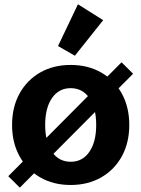

<svg xmlns="http://www.w3.org/2000/svg" viewBox="-20 -839 651 884"><path d="M305.2 12.7Q225.6 12.7 164.8 -22.5Q104 -57.6 69.8 -119.9Q35.6 -182.1 35.6 -263.7Q35.6 -345.7 69.8 -408Q104 -470.2 164.8 -505.1Q225.6 -540 305.2 -540Q385.3 -540 446 -505.1Q506.8 -470.2 541 -408Q575.2 -345.7 575.2 -263.7Q575.2 -181.6 541 -119.4Q506.8 -57.1 445.8 -22.2Q384.8 12.7 305.2 12.7ZM305.7 -94.2Q359.9 -94.2 391.4 -139.9Q422.9 -185.5 422.9 -263.7Q422.9 -342.3 391.4 -387.7Q359.9 -433.1 305.2 -433.1Q251 -433.1 219.5 -387.7Q188 -342.3 188 -263.7Q188 -185.1 219.5 -139.6Q251 -94.2 305.7 -94.2ZM71.3 24.9 18.1 -27.8 539.6 -552.2 592.8 -499.5ZM324.7 -582.5 247.1 -627 338.9 -819.3 455.1 -746.1Z"/></svg>

Font: Schibsted Grotesk
Style: Bold
Weight: 700
Designer: Bakken & Baeck AS, Henrik Kongsvoll
Foundry: Schibsted ASA
Version: Version 1.100;gftools[0.9.25]